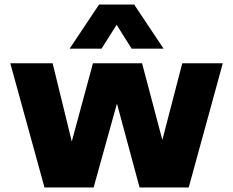

<svg xmlns="http://www.w3.org/2000/svg" viewBox="-20 -828 1029 848"><path d="M176.5 0 25.5 -548.5H212.5L297 -203L390.5 -548.5H607.5L697 -210L785 -548.5H964L813.5 0H596.5L496.5 -370.5L393.5 0ZM287.5 -613 417.5 -808H572.5L702.5 -613H561.5L495 -718.5L428.5 -613Z"/></svg>

Font: Encode Sans SemiExpanded SemiExpanded ExtraBold
Style: Regular
Weight: 800
Width: 6
Designer: Multiple Designers
Foundry: Impallari Type
Version: Version 3.000; ttfautohint (v1.8.3) -l 8 -r 50 -G 200 -x 14 